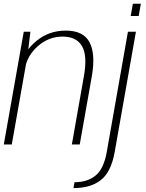

<svg xmlns="http://www.w3.org/2000/svg" viewBox="-25 -760 768 1010"><path d="M-5 0H37L120 -469L135 -593H100ZM353 0H394.5L458 -358.5Q478.5 -475.5 446.2 -537.2Q414 -599 321 -599Q232.5 -599 166.8 -544.8Q101 -490.5 89 -423L105.5 -396.5Q118 -468.5 175 -518Q232 -567.5 304 -567.5Q377.5 -567.5 406.5 -517.2Q435.5 -467 416.5 -360ZM361.5 229.5Q451 229.5 505.2 187.5Q559.5 145.5 578.5 38.5L690 -593H648L536.5 40Q521 128 478 163.2Q435 198.5 367 198.5ZM674 -740.5 662.5 -676H704.5L716 -740.5Z"/></svg>

Font: Anybody UltraCondensed Thin ExtraLight
Style: Italic
Weight: 250
Italic angle: -10°
Version: Version 1.111